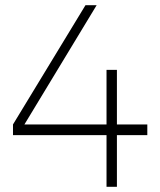

<svg xmlns="http://www.w3.org/2000/svg" viewBox="-20 -719 616 739"><path d="M547 -240V-199H430V0H390V-199H30V-240L309 -699H352L74 -240H390V-450H430V-240Z"/></svg>

Font: Montserrat arm2 ExtraLight
Style: Regular
Weight: 275
Designer: Julieta Ulanovsky
Foundry: Julieta Ulanovsky
Version: Version 6.000